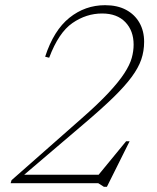

<svg xmlns="http://www.w3.org/2000/svg" viewBox="-20 -706 606 740"><path d="M169.5 -483.5 154 -487.5Q187 -589 247.5 -637.5Q308 -686 385 -686Q432.5 -686 466 -668Q499.5 -650 517.5 -618.2Q535.5 -586.5 535.5 -545Q535.5 -509 524.5 -476.8Q513.5 -444.5 487.2 -409Q461 -373.5 415.8 -329.5Q370.5 -285.5 301.5 -227L61.5 -22.5L56.5 -32.5H372L353.5 -24.5L466 -161.5H479.5L392 14H380.5L358.5 0H21L24.5 -11.5L294 -249Q359 -306 398.8 -348.8Q438.5 -391.5 459.5 -424Q480.5 -456.5 487.8 -482.8Q495 -509 495 -534Q495 -587.5 463 -620.8Q431 -654 373.5 -654Q312.5 -654 259.2 -617.2Q206 -580.5 169.5 -483.5Z"/></svg>

Font: Newsreader 16pt 16pt ExtraLight
Style: Italic
Weight: 250
Italic angle: -17°
Version: Version 1.003